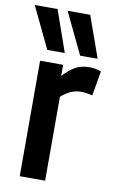

<svg xmlns="http://www.w3.org/2000/svg" viewBox="-117 -838 534 886"><g transform="rotate(10 150.0 -395.0)"><path d="M149 -541V-489Q180 -522 207 -536.5Q234 -551 269 -551Q283 -551 297 -549Q311 -547 326 -541L306 -425Q292 -429 278 -431Q264 -433 253 -433Q230 -433 207.5 -424Q185 -415 160 -393V0H41V-541ZM65 -596 -28 -790H79L147 -596ZM219 -596 126 -790H232L301 -596Z"/></g></svg>

Font: Georama Semi Condensed SemiBold
Style: Regular
Weight: 600
Width: 4
Designer: Jean-Baptiste Levee
Foundry: Production Type
Version: Version 1.000